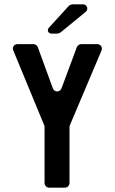

<svg xmlns="http://www.w3.org/2000/svg" viewBox="-20 -872 533 892"><path d="M209 0H281C293 0 303 -10 303 -22V-283C303 -283 304 -290 305 -291L451 -636C458 -652 448 -667 431 -667H357C349 -667 339 -660 337 -653L266 -462C258 -442 232 -442 225 -463L156 -652C154 -660 144 -667 136 -667H62C45 -667 35 -652 42 -637L185 -291C186 -290 187 -284 187 -283V-22C187 -10 197 0 209 0ZM219 -716H247C250 -716 259 -719 261 -721L377 -816C393 -828 385 -852 365 -852H317C313 -852 303 -848 300 -845L207 -743C197 -732 204 -716 219 -716Z"/></svg>

Font: DIN Rundschrift
Style: Breit
Weight: 400
Width: 7
Version: Version 1.027